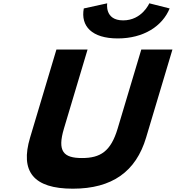

<svg xmlns="http://www.w3.org/2000/svg" viewBox="-20 -1124 1061 1159"><path d="M881.3 -1104C881.3 -1104 837.2 -1001 723.4 -1001C609.7 -1001 627.2 -1104 627.2 -1104L485.8 -1073C465.8 -966 534.7 -892 690.8 -892C846.9 -892 960.1 -966 1004.1 -1073ZM832.9 -825H1020.9L861.8 -293C800.8 -89 657.7 15 419.5 15C181.4 15 100.5 -89 161.5 -293L320.6 -825H508.6L366 -348C324.7 -210 363.5 -170 474.8 -170C586.2 -170 649 -210 690.2 -348Z"/></svg>

Font: Hussar
Style: BdSuprExtOblThree
Weight: 700
Foundry: Cannot Into Space Fonts
Version: Version 2.00